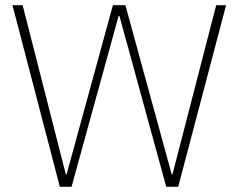

<svg xmlns="http://www.w3.org/2000/svg" viewBox="-20 -718 917 738"><path d="M210 0 28 -698H67L233 -48H236L414 -698H462L640 -48H643L811 -698H849L665 0H619L439 -657H436L255 0Z"/></svg>

Font: IBM Plex Sans Thai ExtraLight
Style: Regular
Weight: 200
Designer: Mike Abbink, Paul van der Laan, Pieter van Rosmalen, Ben Mitchell, Mark Frömberg
Foundry: Bold Monday
Version: Version 1.1